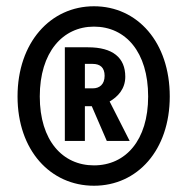

<svg xmlns="http://www.w3.org/2000/svg" viewBox="-20 -829 599 613"><path d="M280 -809C141 -809 36 -693 36 -521C36 -349 141 -236 280 -236C419 -236 522 -350 522 -521C522 -694 419 -809 280 -809ZM280 -301C180 -301 107 -380 107 -521C107 -662 180 -744 280 -744C381 -744 453 -663 453 -521C453 -381 381 -301 280 -301ZM330 -505C356 -520 380 -545 380 -584C380 -645 340 -678 261 -678H187V-379H251V-490H273L321 -379H394ZM251 -625H276C300 -625 314 -613 314 -587C314 -559 297 -547 277 -547H251Z"/></svg>

Font: Glow Sans TC Compressed
Style: Bold
Weight: 700
Width: 2
Designer: Ryoko NISHIZUKA (kana, bopomofo & ideographs); Paul D. Hunt (Latin, Greek & Cyrillic); Sandoll Communications, Soo-young
Version: Version 0.93